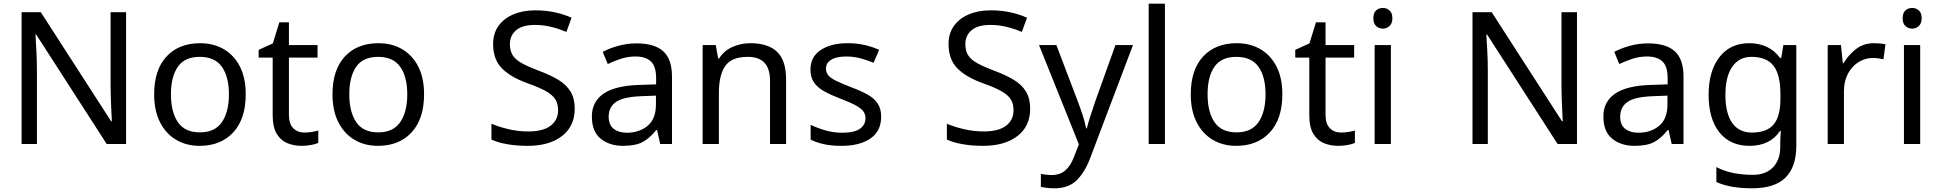

<svg xmlns="http://www.w3.org/2000/svg" viewBox="-20 -780 10506 1040"><path d="M663 0H558L176 -593H172Q174 -558 177 -506Q180 -454 180 -399V0H97V-714H201L582 -123H586Q585 -139 583.5 -171Q582 -203 580.5 -241Q579 -279 579 -311V-714H663Z M1311 -269Q1311 -136 1243.5 -63Q1176 10 1061 10Q990 10 934.5 -22.5Q879 -55 847 -117.5Q815 -180 815 -269Q815 -402 882 -474Q949 -546 1064 -546Q1137 -546 1192.5 -513.5Q1248 -481 1279.5 -419.5Q1311 -358 1311 -269ZM906 -269Q906 -174 943.5 -118.5Q981 -63 1063 -63Q1144 -63 1182 -118.5Q1220 -174 1220 -269Q1220 -364 1182 -418Q1144 -472 1062 -472Q980 -472 943 -418Q906 -364 906 -269Z M1629 -62Q1649 -62 1670 -65.5Q1691 -69 1704 -73V-6Q1690 1 1664 5.5Q1638 10 1614 10Q1572 10 1536.5 -4.5Q1501 -19 1479 -55Q1457 -91 1457 -156V-468H1381V-510L1458 -545L1493 -659H1545V-536H1700V-468H1545V-158Q1545 -109 1568.5 -85.5Q1592 -62 1629 -62Z M2277 -269Q2277 -136 2209.5 -63Q2142 10 2027 10Q1956 10 1900.5 -22.5Q1845 -55 1813 -117.5Q1781 -180 1781 -269Q1781 -402 1848 -474Q1915 -546 2030 -546Q2103 -546 2158.5 -513.5Q2214 -481 2245.5 -419.5Q2277 -358 2277 -269ZM1872 -269Q1872 -174 1909.5 -118.5Q1947 -63 2029 -63Q2110 -63 2148 -118.5Q2186 -174 2186 -269Q2186 -364 2148 -418Q2110 -472 2028 -472Q1946 -472 1909 -418Q1872 -364 1872 -269Z M3093 -191Q3093 -96 3024 -43Q2955 10 2838 10Q2778 10 2727 1Q2676 -8 2642 -24V-110Q2678 -94 2731.5 -81Q2785 -68 2842 -68Q2922 -68 2962.5 -99Q3003 -130 3003 -183Q3003 -218 2988 -242Q2973 -266 2936.5 -286.5Q2900 -307 2835 -330Q2744 -363 2697.5 -411Q2651 -459 2651 -542Q2651 -599 2680 -639.5Q2709 -680 2760.5 -702Q2812 -724 2879 -724Q2938 -724 2987 -713Q3036 -702 3076 -684L3048 -607Q3011 -623 2967.5 -634Q2924 -645 2877 -645Q2810 -645 2776 -616.5Q2742 -588 2742 -541Q2742 -505 2757 -481Q2772 -457 2806 -438Q2840 -419 2898 -397Q2961 -374 3004.5 -347.5Q3048 -321 3070.5 -284Q3093 -247 3093 -191Z M3428 -545Q3526 -545 3573 -502Q3620 -459 3620 -365V0H3556L3539 -76H3535Q3500 -32 3461.5 -11Q3423 10 3355 10Q3282 10 3234 -28.5Q3186 -67 3186 -149Q3186 -229 3249 -272.5Q3312 -316 3443 -320L3534 -323V-355Q3534 -422 3505 -448Q3476 -474 3423 -474Q3381 -474 3343 -461.5Q3305 -449 3272 -433L3245 -499Q3280 -518 3328 -531.5Q3376 -545 3428 -545ZM3454 -259Q3354 -255 3315.5 -227Q3277 -199 3277 -148Q3277 -103 3304.5 -82Q3332 -61 3375 -61Q3443 -61 3488 -98.5Q3533 -136 3533 -214V-262Z M4044 -546Q4140 -546 4189 -499.5Q4238 -453 4238 -349V0H4151V-343Q4151 -472 4031 -472Q3942 -472 3908 -422Q3874 -372 3874 -278V0H3786V-536H3857L3870 -463H3875Q3901 -505 3947 -525.5Q3993 -546 4044 -546Z M4753 -148Q4753 -70 4695 -30Q4637 10 4539 10Q4483 10 4442.5 1Q4402 -8 4371 -24V-104Q4403 -88 4448.5 -74.5Q4494 -61 4541 -61Q4608 -61 4638 -82.5Q4668 -104 4668 -140Q4668 -160 4657 -176Q4646 -192 4617.5 -208Q4589 -224 4536 -244Q4484 -264 4447 -284Q4410 -304 4390 -332Q4370 -360 4370 -404Q4370 -472 4425.5 -509Q4481 -546 4571 -546Q4620 -546 4662.5 -536.5Q4705 -527 4742 -510L4712 -440Q4678 -454 4641 -464Q4604 -474 4565 -474Q4511 -474 4482.5 -456.5Q4454 -439 4454 -409Q4454 -387 4467 -371.5Q4480 -356 4510.5 -341.5Q4541 -327 4592 -307Q4643 -288 4679 -268Q4715 -248 4734 -219.5Q4753 -191 4753 -148Z M5560 -191Q5560 -96 5491 -43Q5422 10 5305 10Q5245 10 5194 1Q5143 -8 5109 -24V-110Q5145 -94 5198.5 -81Q5252 -68 5309 -68Q5389 -68 5429.5 -99Q5470 -130 5470 -183Q5470 -218 5455 -242Q5440 -266 5403.5 -286.5Q5367 -307 5302 -330Q5211 -363 5164.5 -411Q5118 -459 5118 -542Q5118 -599 5147 -639.5Q5176 -680 5227.5 -702Q5279 -724 5346 -724Q5405 -724 5454 -713Q5503 -702 5543 -684L5515 -607Q5478 -623 5434.5 -634Q5391 -645 5344 -645Q5277 -645 5243 -616.5Q5209 -588 5209 -541Q5209 -505 5224 -481Q5239 -457 5273 -438Q5307 -419 5365 -397Q5428 -374 5471.5 -347.5Q5515 -321 5537.5 -284Q5560 -247 5560 -191Z M5608 -536H5702L5818 -231Q5833 -191 5845 -154.5Q5857 -118 5863 -85H5867Q5873 -110 5886 -150.5Q5899 -191 5913 -232L6022 -536H6117L5886 74Q5858 150 5813.5 195Q5769 240 5691 240Q5667 240 5649 237.5Q5631 235 5618 232V162Q5629 164 5644.5 166Q5660 168 5677 168Q5723 168 5751.5 142Q5780 116 5796 73L5824 2Z M6290 0H6202V-760H6290Z M6926 -269Q6926 -136 6858.5 -63Q6791 10 6676 10Q6605 10 6549.5 -22.5Q6494 -55 6462 -117.5Q6430 -180 6430 -269Q6430 -402 6497 -474Q6564 -546 6679 -546Q6752 -546 6807.5 -513.5Q6863 -481 6894.5 -419.5Q6926 -358 6926 -269ZM6521 -269Q6521 -174 6558.5 -118.5Q6596 -63 6678 -63Q6759 -63 6797 -118.5Q6835 -174 6835 -269Q6835 -364 6797 -418Q6759 -472 6677 -472Q6595 -472 6558 -418Q6521 -364 6521 -269Z M7244 -62Q7264 -62 7285 -65.5Q7306 -69 7319 -73V-6Q7305 1 7279 5.5Q7253 10 7229 10Q7187 10 7151.5 -4.5Q7116 -19 7094 -55Q7072 -91 7072 -156V-468H6996V-510L7073 -545L7108 -659H7160V-536H7315V-468H7160V-158Q7160 -109 7183.5 -85.5Q7207 -62 7244 -62Z M7471 -737Q7491 -737 7506.5 -723.5Q7522 -710 7522 -681Q7522 -653 7506.5 -639Q7491 -625 7471 -625Q7449 -625 7434 -639Q7419 -653 7419 -681Q7419 -710 7434 -723.5Q7449 -737 7471 -737ZM7514 -536V0H7426V-536Z M8522 0H8417L8035 -593H8031Q8033 -558 8036 -506Q8039 -454 8039 -399V0H7956V-714H8060L8441 -123H8445Q8444 -139 8442.5 -171Q8441 -203 8439.5 -241Q8438 -279 8438 -311V-714H8522Z M8907 -545Q9005 -545 9052 -502Q9099 -459 9099 -365V0H9035L9018 -76H9014Q8979 -32 8940.5 -11Q8902 10 8834 10Q8761 10 8713 -28.5Q8665 -67 8665 -149Q8665 -229 8728 -272.5Q8791 -316 8922 -320L9013 -323V-355Q9013 -422 8984 -448Q8955 -474 8902 -474Q8860 -474 8822 -461.5Q8784 -449 8751 -433L8724 -499Q8759 -518 8807 -531.5Q8855 -545 8907 -545ZM8933 -259Q8833 -255 8794.5 -227Q8756 -199 8756 -148Q8756 -103 8783.5 -82Q8811 -61 8854 -61Q8922 -61 8967 -98.5Q9012 -136 9012 -214V-262Z M9455 -546Q9508 -546 9550.5 -526Q9593 -506 9623 -465H9628L9640 -536H9710V9Q9710 124 9651.5 182Q9593 240 9470 240Q9352 240 9277 206V125Q9356 167 9475 167Q9544 167 9583.5 126.5Q9623 86 9623 16V-5Q9623 -17 9624 -39.5Q9625 -62 9626 -71H9622Q9568 10 9456 10Q9352 10 9293.5 -63Q9235 -136 9235 -267Q9235 -395 9293.5 -470.5Q9352 -546 9455 -546ZM9467 -472Q9400 -472 9363 -418.5Q9326 -365 9326 -266Q9326 -167 9362.5 -114.5Q9399 -62 9469 -62Q9550 -62 9587 -105.5Q9624 -149 9624 -246V-267Q9624 -377 9586 -424.5Q9548 -472 9467 -472Z M10130 -546Q10145 -546 10162.5 -544.5Q10180 -543 10193 -540L10182 -459Q10169 -462 10153.5 -464Q10138 -466 10124 -466Q10083 -466 10047 -443.5Q10011 -421 9989.5 -380.5Q9968 -340 9968 -286V0H9880V-536H9952L9962 -438H9966Q9992 -482 10033 -514Q10074 -546 10130 -546Z M10338 -737Q10358 -737 10373.5 -723.5Q10389 -710 10389 -681Q10389 -653 10373.5 -639Q10358 -625 10338 -625Q10316 -625 10301 -639Q10286 -653 10286 -681Q10286 -710 10301 -723.5Q10316 -737 10338 -737ZM10381 -536V0H10293V-536Z"/></svg>

Font: Noto Sans Syloti Nagri
Style: Regular
Weight: 400
Designer: Monotype Design Team
Foundry: Monotype Imaging Inc.
Version: Version 2.003; ttfautohint (v1.8.4.7-5d5b)